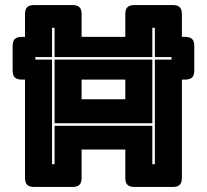

<svg xmlns="http://www.w3.org/2000/svg" viewBox="-20 -740 819 760"><path d="M583 -504V-252H196V-504ZM303 -347H476V-425H303ZM186 -90H196V-242H583V-90H593V-504H659V-514H593V-630H583V-514H196V-630H186V-514H120V-504H186ZM303 -36Q303 -17 294.5 -8.5Q286 0 267 0H115Q96 0 87.5 -8.5Q79 -17 79 -36V-425H66Q47 -425 38.5 -433.5Q30 -442 30 -461V-558Q30 -577 38.5 -585.5Q47 -594 66 -594H79V-684Q79 -703 87.5 -711.5Q96 -720 115 -720H267Q286 -720 294.5 -711.5Q303 -703 303 -684V-594H476V-684Q476 -703 484.5 -711.5Q493 -720 512 -720H664Q683 -720 691.5 -711.5Q700 -703 700 -684V-594H713Q732 -594 740.5 -585.5Q749 -577 749 -558V-461Q749 -442 740.5 -433.5Q732 -425 713 -425H700V-36Q700 -17 691.5 -8.5Q683 0 664 0H512Q493 0 484.5 -8.5Q476 -17 476 -36V-148H303Z"/></svg>

Font: Bungee Inline
Style: Regular
Weight: 400
Version: Version 1.000;PS 1.0;hotconv 1.0.72;makeotf.lib2.5.5900